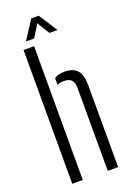

<svg xmlns="http://www.w3.org/2000/svg" viewBox="-177 -1015 741 1079"><g transform="rotate(-20 194.0 -476.0)"><path d="M58 0V-800H121V0ZM270.5 0 270 -495Q270 -529 256 -543.8Q242 -558.5 211 -558.5Q187.5 -558.5 170.5 -551V-591Q181.5 -599 196.5 -603Q211.5 -607 231 -607Q283.5 -607 307.8 -579Q332 -551 332 -491L332.5 0ZM87 -840.5 159.5 -952H204L276 -840.5H227.5L182 -914.5L136 -840.5Z"/></g></svg>

Font: Big Shoulders Stencil Text Thin Light
Style: Regular
Weight: 300
Version: Version 2.001